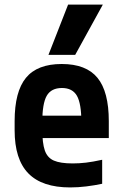

<svg xmlns="http://www.w3.org/2000/svg" viewBox="-20 -810 540 840"><path d="M287 10Q164 10 104 -51.5Q44 -113 44 -240V-280Q44 -409 93.5 -469.5Q143 -530 250 -530Q357 -530 406.5 -469.5Q456 -409 456 -280V-206H104V-304H359L336 -272V-275Q336 -357 316.5 -391Q297 -425 251 -425Q204 -425 184.5 -391Q165 -357 165 -275V-245Q165 -184 176 -152Q187 -120 215.5 -107.5Q244 -95 298 -95Q327 -95 356.5 -98.5Q386 -102 427 -111V-6Q394 1 358 5.5Q322 10 287 10ZM309 -570H192L278 -790H430Z"/></svg>

Font: M PLUS 1 Code SemiBold
Style: Regular
Weight: 600
Designer: Coji Morishita
Foundry: UNDERFOREST DESIGN
Version: Version 1.005